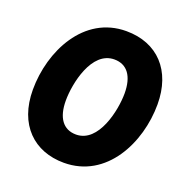

<svg xmlns="http://www.w3.org/2000/svg" viewBox="-130 -831 925 963"><g transform="rotate(20 332.5 -350.0)"><path d="M313 14C540 14 655 -216 655 -422C655 -602 550 -714 383 -714C157 -714 42 -484 42 -278C42 -91 154 14 313 14ZM322 -140C253 -140 216 -192 216 -283C216 -374 254 -560 375 -560C444 -560 481 -508 481 -417C481 -327 442 -140 322 -140Z"/></g></svg>

Font: Fixel Display 20240404 ExBold
Style: Italic
Weight: 800
Italic angle: -10°
Designer: AlfaBravo + MacPaw
Foundry: Kyrylo Tkachov, Marchela Mozhyna, Serhii Makarenko, Maria Weinstein, Zakhar Kryvoshyya
Version: Version 1.211;Glyphs 3.2 (3225)